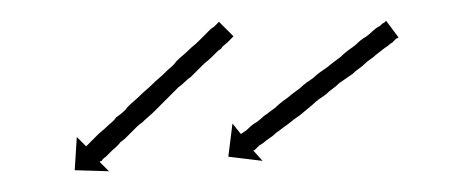

<svg xmlns="http://www.w3.org/2000/svg" viewBox="-20 -432 442 185"><path d="M362 -395Q361 -394 358 -391Q356 -390 354.5 -388.5Q353 -387 351 -386Q346 -382 342 -379Q340 -377 337 -375Q334 -373 332 -371Q329 -368 326 -366Q323 -364 320 -361Q317 -359 313.5 -356.5Q310 -354 307 -352Q304 -349 300.5 -346.5Q297 -344 294 -341Q291 -339 287.5 -336.5Q284 -334 281 -331Q276 -327 269 -321Q263 -317 257 -312Q254 -310 251.5 -308Q249 -306 246 -304Q244 -302 242 -300.5Q240 -299 237 -297Q236 -296 234 -294.5Q232 -293 230 -292Q229 -291 228 -290Q227 -289 226 -288Q225 -287 224 -287L233 -277L200 -281L204 -313L212 -303Q213 -303 213 -303.5Q213 -304 214 -304Q215 -305 216 -305.5Q217 -306 218 -307Q222 -311 225 -313Q227 -314 229.5 -316Q232 -318 234 -320Q237 -322 239.5 -324Q242 -326 245 -328Q247 -330 250 -332.5Q253 -335 256 -337Q262 -342 269 -347Q272 -350 275.5 -352.5Q279 -355 282 -357Q285 -360 288.5 -362.5Q292 -365 295 -367Q301 -372 308 -377Q310 -379 313 -381.5Q316 -384 319 -386Q322 -388 324.5 -390.5Q327 -393 330 -395Q332 -396 334.5 -398Q337 -400 339 -402Q340 -403 342 -404.5Q344 -406 346 -407Q349 -410 350 -410Q352 -412 352 -412L364 -396Q363 -395 362 -395ZM203 -395Q202 -394 201 -393Q200 -392 199 -391Q198 -390 196 -388.5Q194 -387 193 -385Q191 -384 189 -382Q187 -380 185 -378Q182 -375 179.5 -373Q177 -371 175 -369Q172 -366 169.5 -363.5Q167 -361 164 -358Q161 -356 158 -353Q155 -350 152 -348Q149 -345 146 -342Q143 -339 140 -336Q138 -334 135 -331Q132 -328 129 -325Q126 -322 123 -319.5Q120 -317 117 -314Q114 -312 111.5 -309.5Q109 -307 106 -304Q104 -302 101.5 -299.5Q99 -297 96 -295Q94 -292 88 -287Q84 -283 82 -281Q79 -279 78 -277Q77 -277 76 -276L85 -267L52 -268L54 -300L63 -291Q63 -291 63.5 -291.5Q64 -292 64 -292Q65 -293 66 -294Q67 -295 68 -296Q72 -300 74 -302Q76 -304 78.5 -306Q81 -308 83 -310Q85 -312 87.5 -314Q90 -316 92 -319Q95 -321 98 -323.5Q101 -326 103 -329Q106 -332 109 -334.5Q112 -337 115 -340Q118 -343 121 -345.5Q124 -348 127 -351Q130 -354 133 -356.5Q136 -359 139 -362Q142 -365 145 -367.5Q148 -370 150 -373Q153 -376 156 -378.5Q159 -381 161 -383Q164 -386 166.5 -388Q169 -390 171 -392Q175 -396 179 -400Q181 -402 182.5 -403.5Q184 -405 186 -406Q187 -407 188 -408Q189 -409 190 -410Q190 -410 191 -411L205 -397Q204 -396 203 -395Z"/></svg>

Font: FRB American Cursive Just Arrows Light
Style: Italic
Weight: 300
Italic angle: -25°
Version: Version 2.0;Modular Font Editor K font №1